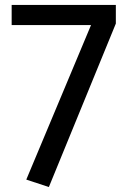

<svg xmlns="http://www.w3.org/2000/svg" viewBox="-20 -743 520 774"><path d="M447 -723H27V-642H347L86 -19L177 11L447 -648Z"/></svg>

Font: Glow Sans SC Normal Medium
Style: Regular
Weight: 600
Designer: Ryoko NISHIZUKA (kana, bopomofo & ideographs); Paul D. Hunt (Latin, Greek & Cyrillic); Sandoll Communications, Soo-young
Version: Version 0.93